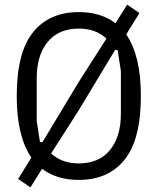

<svg xmlns="http://www.w3.org/2000/svg" viewBox="-20 -762 678 826"><path d="M319 12Q224 12 161 -36L111 44L58 8L115 -84Q84 -129 68 -194.5Q52 -260 52 -349Q52 -536 122 -623Q192 -710 319 -710Q414 -710 477 -662L527 -742L580 -706L523 -614Q554 -569 570 -503.5Q586 -438 586 -349Q586 -162 516 -75Q446 12 319 12ZM163 -151 319 -410 438 -596Q392 -639 319 -639Q232 -639 185 -581.5Q138 -524 138 -427V-241L152 -151ZM200 -102Q246 -59 319 -59Q406 -59 453 -116.5Q500 -174 500 -271V-457L486 -547H475L319 -288Z"/></svg>

Font: IBM Plex Sans Cond
Style: Regular
Weight: 400
Width: 3
Designer: Mike Abbink, Paul van der Laan, Pieter van Rosmalen
Foundry: Bold Monday
Version: Version 1.3